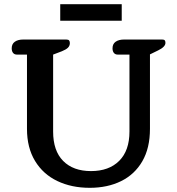

<svg xmlns="http://www.w3.org/2000/svg" viewBox="-20 -884 847 918"><path d="M268 -864H562V-785H268ZM109 -268V-623H61Q49 -623 42.5 -631Q36 -639 36 -653Q36 -674 51 -684.5Q66 -695 91 -695H297Q307 -695 310.5 -690.5Q314 -686 314 -678Q314 -665 305 -656Q296 -647 276 -639L234 -623V-255Q234 -163 282 -114.5Q330 -66 415 -66Q501 -66 550 -115Q599 -164 599 -255V-623H543Q531 -623 524.5 -631Q518 -639 518 -653Q518 -674 533 -684.5Q548 -695 573 -695H755Q764 -695 767.5 -691.5Q771 -688 771 -679Q771 -660 736 -643L697 -624V-268Q697 -176 660.5 -113Q624 -50 559 -18Q494 14 409 14Q322 14 254 -18.5Q186 -51 147.5 -114.5Q109 -178 109 -268Z"/></svg>

Font: MaitreeSemiBold
Style: Regular
Weight: 600
Designer: CadsonDemak Team
Foundry: CadsonDemak
Version: Version 1.000